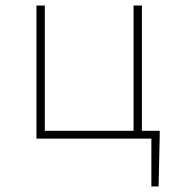

<svg xmlns="http://www.w3.org/2000/svg" viewBox="-20 -498 640 690"><path d="M111 0V-478H141V-28H460V-478H490V0ZM524 172V0H480V-28H554V-12L550 172Z"/></svg>

Font: Source Code Pro ExtraLight
Style: Regular
Weight: 200
Monospace: yes
Designer: Paul D. Hunt, Teo Tuominen
Foundry: Adobe
Version: Version 1.026;hotconv 1.1.0;makeotfexe 2.6.0